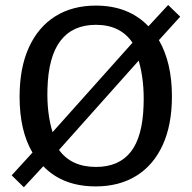

<svg xmlns="http://www.w3.org/2000/svg" viewBox="-20 -756 790 789"><path d="M78 13.5 28 -35.5 113.5 -129Q60.5 -218.5 60.5 -358.5Q60.5 -477.5 98.8 -561.2Q137 -645 207.2 -689Q277.5 -733 374 -733Q508.5 -733 590 -648L671 -735.5L720.5 -687.5L633 -591Q659 -546.5 672.8 -488.5Q686.5 -430.5 686.5 -360Q686.5 -242.5 648.5 -159.8Q610.5 -77 540.2 -33.5Q470 10 373.5 10Q237.5 10 158 -73ZM196 -213 524.5 -580.5Q475 -654 374 -654Q279 -654 228.8 -588.8Q178.5 -523.5 175 -390Q172 -291 196 -213ZM374.5 -70Q468.5 -70 517.2 -131.8Q566 -193.5 570 -322.5Q574 -423 550 -507L222.5 -140Q273 -70 374.5 -70Z"/></svg>

Font: Public Sans
Style: Regular
Weight: 400
Designer: The Public Sans project authors (U.S. Web Design System). Libre Franklin designed by Pablo Impallari and Rodrigo Fuenzal
Version: Version 1.008; ttfautohint (v1.8.1) -l 8 -r 50 -G 200 -x 14 